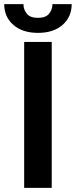

<svg xmlns="http://www.w3.org/2000/svg" viewBox="-41 -915 369 935"><path d="M210.9 -710.9V0H76.7V-710.9ZM214.4 -895H308.1Q308.1 -833 263.9 -793.9Q219.7 -754.9 144 -754.9Q68.4 -754.9 23.9 -793.9Q-20.5 -833 -20.5 -895H73.2Q73.2 -868.7 89.4 -848.4Q105.5 -828.1 144 -828.1Q182.1 -828.1 198.2 -848.4Q214.4 -868.7 214.4 -895Z"/></svg>

Font: Vazirmatn RD UI SemiBold
Style: Regular
Weight: 600
Designer: Saber Rastikerdar
Foundry: Saber Rastikerdar
Version: Version 33.003